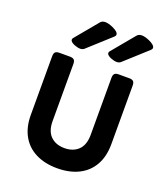

<svg xmlns="http://www.w3.org/2000/svg" viewBox="-150 -923 899 1037"><g transform="rotate(20 300.0 -404.5)"><path d="M355 -776.9Q355 -769.5 348.1 -763.7L218.8 -646.5Q210 -638.7 195.8 -638.7Q182.1 -638.7 163.1 -646Q150.4 -650.9 143.8 -657Q137.2 -663.1 137.2 -669.9Q137.2 -674.8 141.1 -679.7L249 -809.6Q258.3 -820.3 276.4 -820.3Q293.9 -820.3 320.3 -808.6Q355 -793 355 -776.9ZM564.9 -776.9Q564.9 -769.5 558.1 -763.7L428.7 -646.5Q419.9 -638.7 405.8 -638.7Q392.1 -638.7 373 -646Q360.4 -650.9 353.8 -657Q347.2 -663.1 347.2 -669.9Q347.2 -674.8 351.1 -679.7L459 -809.6Q468.3 -820.3 486.3 -820.3Q503.9 -820.3 530.3 -808.6Q564.9 -793 564.9 -776.9ZM531.2 -548.8V-211.4Q531.2 -141.6 503.2 -91.6Q475.1 -41.5 422.9 -15.4Q370.6 10.7 299.8 10.7Q229 10.7 176.8 -15.4Q124.5 -41.5 96.4 -91.6Q68.4 -141.6 68.4 -211.4V-548.8Q68.4 -565.4 75.4 -572.5Q82.5 -579.6 99.1 -579.6H159.7Q176.3 -579.6 183.3 -572.5Q190.4 -565.4 190.4 -548.8V-221.2Q190.4 -163.1 220.2 -134Q250 -105 299.8 -105Q349.6 -105 379.4 -134Q409.2 -163.1 409.2 -221.2V-548.8Q409.2 -565.4 416.3 -572.5Q423.3 -579.6 439.9 -579.6H500.5Q517.1 -579.6 524.2 -572.5Q531.2 -565.4 531.2 -548.8Z"/></g></svg>

Font: Courier Prime Sans
Style: Bold
Weight: 700
Designer: Alan Dague-Greene
Foundry: Quote-Unquote Apps
Version: Version 3.020